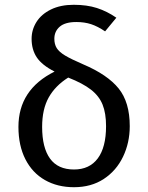

<svg xmlns="http://www.w3.org/2000/svg" viewBox="-20 -770 619 802"><path d="M522 -243Q522 -174 494 -115.5Q466 -57 413.5 -22.5Q361 12 289 12Q220 12 167.5 -18Q115 -48 86 -105Q57 -162 57 -240Q57 -396 208 -471Q155 -498 133.5 -530.5Q112 -563 112 -608Q112 -646 132.5 -678.5Q153 -711 193 -730.5Q233 -750 288 -750Q343 -750 385 -736.5Q427 -723 466 -696L419 -639Q388 -660 360.5 -669Q333 -678 299 -678Q252 -678 229.5 -658.5Q207 -639 207 -608Q207 -585 217 -569Q227 -553 252 -538Q277 -523 328 -501Q429 -458 475.5 -400.5Q522 -343 522 -243ZM423 -243Q423 -297 408.5 -333Q394 -369 360 -395.5Q326 -422 265 -446Q211 -412 183.5 -363Q156 -314 156 -240Q156 -153 189 -107.5Q222 -62 289 -62Q354 -62 388.5 -108.5Q423 -155 423 -243Z"/></svg>

Font: Fira Sans
Style: Regular
Weight: 400
Designer: bBox Type GmbH & Carrois Corporate GbR & Edenspiekermann AG
Foundry: bBox Type GmbH & Carrois Corporate GbR & Edenspiekermann AG
Version: Version 4.301